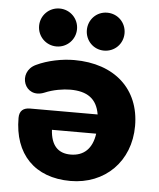

<svg xmlns="http://www.w3.org/2000/svg" viewBox="-52 -761 677 817"><g transform="rotate(5 286.0 -352.5)"><path d="M279 11C426 11 533 -94 533 -246C533 -403 424 -503 251 -503C200 -503 138 -491 90 -468C13 -432 52 -319 137 -354C172 -369 215 -376 245 -376C317 -376 359 -348 370 -281H82C53 -281 36 -268 36 -237C36 -83 126 11 279 11ZM170 -554C215 -554 251 -590 251 -635C251 -680 215 -716 170 -716C125 -716 89 -680 89 -635C89 -590 125 -554 170 -554ZM373 -554C419 -554 454 -590 454 -635C454 -680 419 -716 373 -716C328 -716 293 -680 293 -635C293 -590 328 -554 373 -554ZM182 -199H371C362 -135 327 -101 270 -101C216 -101 186 -133 182 -199Z"/></g></svg>

Font: SN Pro Heavy
Style: Regular
Weight: 800
Designer: Tobias Whetton
Foundry: Supernotes
Version: Version 1.001;Glyphs 3.2 (3249)